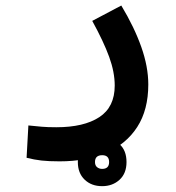

<svg xmlns="http://www.w3.org/2000/svg" viewBox="-20 -339 626 684"><path d="M192.4 235.8Q153.3 235.8 127.7 232.9Q102.1 230 74.7 223.1L81.1 107.9Q108.9 110.8 129.2 112.5Q149.4 114.3 180.7 114.3Q278.8 114.3 333.7 78.4Q388.7 42.5 388.7 -34.2Q388.7 -82 368.9 -136.5Q349.1 -190.9 308.6 -264.6L412.1 -319.3Q458.5 -242.2 483.4 -171.6Q508.3 -101.1 508.3 -38.1Q508.3 52.2 469 113.3Q429.7 174.3 358.6 205.1Q287.6 235.8 192.4 235.8ZM343.8 324.2Q305.7 324.2 281.5 301Q257.3 277.8 257.3 238.3Q257.3 199.2 282.2 175.8Q307.1 152.3 343.8 152.3Q380.9 152.3 405.8 174.6Q430.7 196.8 430.7 238.3Q430.7 278.8 405.8 301.5Q380.9 324.2 343.8 324.2ZM343.8 262.7Q368.7 262.7 368.7 238.3Q368.7 213.9 344.2 213.9Q318.4 213.9 318.4 238.3Q318.4 250.5 325.9 256.6Q333.5 262.7 343.8 262.7Z"/></svg>

Font: CaskaydiaCove NF SemiBold
Style: Regular
Weight: 600
Designer: Aaron Bell
Foundry: Saja Typeworks
Version: Version 2111.001; VTT 6.35;Nerd Fonts 3.2.1